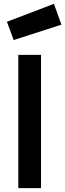

<svg xmlns="http://www.w3.org/2000/svg" viewBox="-20 -977 339 997"><path d="M75 0V-692H193V0ZM16 -864 260 -957 299 -849 51 -769Z"/></svg>

Font: TypoPRO Titillium Maps
Style: 800 wt
Weight: 800
Designer: Campivisivi
Foundry: Accademia di Belle Arti di Urbino and students of MA course of Visual design
Version: Version 001.001